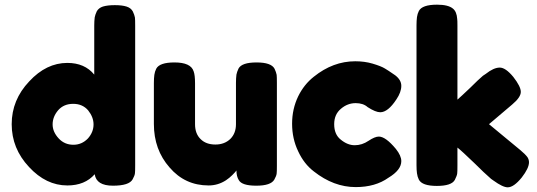

<svg xmlns="http://www.w3.org/2000/svg" viewBox="-20 -795 2297 821"><path d="M394 -747Q387 -732 385 -721Q383 -705 383 -686V-476Q342 -526 268 -526Q178 -526 105 -447Q30 -368 30 -264Q30 -160 104 -81Q177 -2 268 -2Q343 -2 385 -50Q392 -1 463 -1Q532 -1 547 -28Q556 -44 557 -54Q558 -61 558 -88V-685Q558 -712 557 -720Q555 -731 548 -746Q540 -761 521 -767Q502 -773 471 -773Q440 -773 420 -767Q402 -761 394 -747ZM231 -203Q205 -231 205 -263Q205 -296 229 -324Q253 -351 293 -351Q333 -351 357 -323Q380 -294 380 -263Q380 -230 356 -203Q330 -176 294 -176Q256 -176 231 -203Z M872 -2Q912 -2 946 -24Q961 -34 973 -46Q988 -61 991 -66Q991 -41 1001 -25Q1014 -1 1076 -1Q1138 -1 1153 -27Q1162 -43 1163 -53Q1164 -60 1164 -86V-440Q1164 -467 1163 -475Q1161 -486 1154 -501Q1140 -528 1077 -528Q1014 -528 1000 -502Q993 -487 991 -476Q989 -460 989 -441V-264Q989 -225 965 -201Q940 -177 901 -177Q861 -177 838 -200Q814 -223 814 -264V-439Q814 -474 808 -490Q796 -528 726 -528Q662 -528 648 -501Q642 -489 640 -475Q638 -461 638 -440V-265Q638 -155 705 -79Q771 -2 872 -2Z M1409 -264Q1409 -306 1438 -330Q1466 -354 1501 -354Q1533 -354 1552 -337Q1586 -315 1606 -315Q1639 -315 1675 -370Q1696 -401 1696 -428Q1696 -453 1670 -473Q1663 -478 1642 -492L1626 -502Q1610 -512 1573 -523Q1539 -533 1499 -533Q1404 -533 1322 -467Q1280 -434 1255 -383Q1229 -329 1229 -266Q1229 -202 1255 -148Q1280 -94 1322 -62Q1407 5 1501 5Q1585 5 1641 -35Q1696 -68 1696 -106Q1696 -129 1673 -158Q1629 -211 1600 -211Q1583 -211 1556 -193Q1528 -174 1497 -174Q1466 -174 1437 -198Q1409 -220 1409 -264Z M2170 -348Q2207 -379 2207 -402Q2207 -425 2175 -466Q2142 -506 2117 -506Q2091 -506 2057 -479L2045 -471Q2027 -456 1991 -420Q1950 -381 1936 -369V-686Q1936 -708 1935 -714Q1933 -745 1917 -758Q1897 -775 1849 -775Q1785 -775 1771 -748Q1765 -736 1763 -722Q1761 -706 1761 -687V-88Q1761 -68 1763 -54Q1765 -39 1771 -27Q1785 0 1848 0Q1911 0 1925 -26Q1934 -44 1935 -53Q1936 -60 1936 -87V-164Q1954 -150 2009 -97Q2050 -56 2080 -30L2090 -23Q2130 6 2151 6Q2177 6 2211 -36Q2242 -76 2242 -101Q2242 -112 2236 -122Q2226 -136 2204 -154L2071 -264Z"/></svg>

Font: FredokaOneMacrons
Style: Regular
Weight: 500
Designer: ""
Foundry: ""
Version: ""